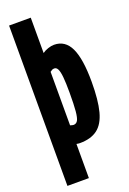

<svg xmlns="http://www.w3.org/2000/svg" viewBox="-177 -800 721 1069"><g transform="rotate(-20 183.5 -265.0)"><path d="M26.5 210V-740H155V-530.5Q168.4 -540.6 188.3 -547.3Q208.1 -554 224.4 -554Q290.3 -554 321 -489.2Q351.6 -424.3 351.6 -288.6Q351.6 -179.7 334.3 -114.3Q317 -48.8 277.9 -19.4Q238.7 10 173.6 10Q169.2 10 164.2 9.4Q159.2 8.8 153.6 7.6V210ZM174.9 -97.3Q191.2 -97.3 199.8 -111.8Q208.3 -126.3 211.9 -164.7Q215.4 -203 215.4 -273.9Q215.4 -332.9 212 -366.7Q208.6 -400.6 201.1 -415.1Q193.6 -429.6 181.6 -429.6Q173.7 -429.6 168.6 -427.2Q163.5 -424.8 155.7 -418.8V-101.8Q162.9 -99.9 167.2 -98.6Q171.5 -97.3 174.9 -97.3Z"/></g></svg>

Font: Georama ExtraCondensed Thin
Style: Regular
Weight: 100
Width: 2
Designer: Jean-Baptiste Levee
Foundry: Production Type
Version: Version 1.001